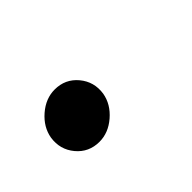

<svg xmlns="http://www.w3.org/2000/svg" viewBox="-33 -161 257 257"><g transform="rotate(-45 96.0 -32.0)"><path d="M56 14Q36 14 23.5 -1Q11 -16 14 -36Q17 -53 31.5 -65.5Q46 -78 63 -78Q83 -78 95.5 -63Q108 -48 105 -28Q102 -11 87.5 1.5Q73 14 56 14Z"/></g></svg>

Font: Figtree Light
Style: Italic
Weight: 300
Italic angle: -9.5°
Foundry: Erik Kennedy
Version: Version 2.001; ttfautohint (v1.8.4.7-5d5b);gftools[0.9.27]